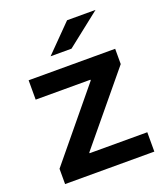

<svg xmlns="http://www.w3.org/2000/svg" viewBox="-137 -838 806 932"><g transform="rotate(-20 266.0 -372.0)"><path d="M201 -100H499V0H38V-79L327 -430V-434H44V-534H491V-455L201 -104ZM319 -744H466L292 -607H184Z"/></g></svg>

Font: CMG Sans SemiBold
Style: Regular
Weight: 600
Designer: Julieta Ulanovsky
Foundry: Julieta Ulanovsky
Version: Version 7.200